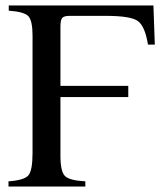

<svg xmlns="http://www.w3.org/2000/svg" viewBox="-20 -682 596 702"><path d="M546 -519H521Q510 -587 483.5 -605.5Q457 -624 367 -624H235Q214 -624 207.5 -616.5Q201 -609 201 -585V-368H449V-327H201V-112Q201 -55 217.5 -38.5Q234 -22 292 -19V0H11V-19Q68 -23 83.5 -40.5Q99 -58 99 -123V-551Q99 -606 84 -622.5Q69 -639 12 -643V-662H541Z"/></svg>

Font: STIX Math
Style: Regular
Weight: 400
Designer: MicroPress Inc., with final additions and corrections provided by Coen Hoffman, Elsevier (retired)
Version: Version 1.1.1